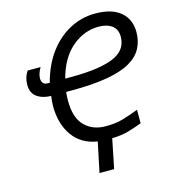

<svg xmlns="http://www.w3.org/2000/svg" viewBox="-129 -833 1025 1128"><g transform="rotate(-15 383.0 -269.0)"><path d="M336 187 374 5Q277 -10 225.5 -82.5Q174 -155 174 -264Q174 -279 175.5 -294Q177 -309 179 -324Q127 -325 93.5 -349Q60 -373 60 -423Q60 -469 84 -504H163Q155 -492 148.5 -474.5Q142 -457 142 -440Q142 -423 150.5 -412Q159 -401 180 -401H191Q217 -501 270 -573.5Q323 -646 396 -685.5Q469 -725 553 -725Q654 -725 707 -680Q760 -635 760 -558Q760 -504 737.5 -460.5Q715 -417 663.5 -386.5Q612 -356 523.5 -340Q435 -324 303 -324H270Q267 -296 267 -272Q267 -167 316 -118Q365 -69 443 -69Q505 -69 550.5 -82.5Q596 -96 645 -115V-33Q603 -17 561.5 -5Q520 7 461 9L425 187ZM285 -401H314Q417 -401 485 -412Q553 -423 592 -443Q631 -463 647.5 -491.5Q664 -520 664 -555Q664 -600 633.5 -622.5Q603 -645 553 -645Q464 -645 390.5 -583Q317 -521 285 -401Z"/></g></svg>

Font: Manna Sans
Style: Italic
Weight: 400
Italic angle: -12°
Designer: Monotype Design Team
Foundry: Monotype Imaging Inc.
Version: Version 2.001.1; ttfautohint (v1.8.2)